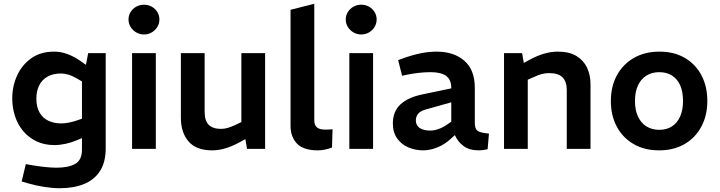

<svg xmlns="http://www.w3.org/2000/svg" viewBox="-20 -790 3819 1019"><path d="M297 209Q260 209 215 202Q170 195 129 183L95 173L117 81L151 87Q181 92 216 96Q251 100 280 100Q344 100 379.5 79.5Q415 59 415 4V-57L386 -45Q358 -33 327 -26.5Q296 -20 269 -20Q215 -20 173.5 -40Q132 -60 103 -94.5Q74 -129 59.5 -174Q45 -219 45 -268Q45 -332 70.5 -388.5Q96 -445 145.5 -480.5Q195 -516 268 -516Q303 -516 338 -503Q373 -490 406 -467L436 -446L448 -508H541V-3Q541 71 510.5 118Q480 165 425 187Q370 209 297 209ZM173 -267Q173 -223 189.5 -193.5Q206 -164 236 -149.5Q266 -135 305 -135Q324 -135 344 -139Q364 -143 383 -149L415 -160V-358L387 -374Q363 -388 342.5 -394Q322 -400 304 -400Q262 -400 232.5 -383.5Q203 -367 188 -337Q173 -307 173 -267Z M681 0V-508H807V0ZM744 -607Q722 -607 703 -618Q684 -629 673 -647Q662 -665 662 -687Q662 -708 673 -726Q684 -744 703 -754.5Q722 -765 744 -765Q767 -765 785.5 -754.5Q804 -744 815 -726Q826 -708 826 -687Q826 -665 815 -647Q804 -629 785.5 -618Q767 -607 744 -607Z M1106 8Q1021 8 980.5 -39.5Q940 -87 940 -165V-508H1066V-196Q1066 -149 1088 -127.5Q1110 -106 1153 -106Q1172 -106 1189.5 -111.5Q1207 -117 1225 -125L1261 -142V-508H1387V0H1291L1277 -83L1303 -63L1248 -33Q1211 -13 1175.5 -2.5Q1140 8 1106 8Z M1668 8Q1590 8 1556 -28Q1522 -64 1522 -122V-738L1648 -770V-150Q1648 -127 1661.5 -114.5Q1675 -102 1707 -102Q1715 -102 1725 -102.5Q1735 -103 1745 -104L1742 -7Q1724 0 1704.5 4Q1685 8 1668 8Z M1834 0V-508H1960V0ZM1897 -607Q1875 -607 1856 -618Q1837 -629 1826 -647Q1815 -665 1815 -687Q1815 -708 1826 -726Q1837 -744 1856 -754.5Q1875 -765 1897 -765Q1920 -765 1938.5 -754.5Q1957 -744 1968 -726Q1979 -708 1979 -687Q1979 -665 1968 -647Q1957 -629 1938.5 -618Q1920 -607 1897 -607Z M2226 8Q2185 8 2148 -7.5Q2111 -23 2088 -55Q2065 -87 2065 -135Q2065 -199 2106 -236.5Q2147 -274 2222 -289L2375 -321V-323Q2375 -367 2348 -387Q2321 -407 2265 -407Q2233 -407 2199.5 -403Q2166 -399 2137 -393L2114 -388L2093 -471L2118 -480Q2168 -498 2211.5 -507Q2255 -516 2298 -516Q2388 -516 2444 -468Q2500 -420 2500 -323V-137Q2500 -106 2514.5 -95.5Q2529 -85 2575 -81L2568 2Q2555 5 2543 6.5Q2531 8 2522 8Q2470 8 2439.5 -15.5Q2409 -39 2394 -73L2371 -52Q2338 -22 2299.5 -7Q2261 8 2226 8ZM2264 -97Q2284 -97 2307 -105Q2330 -113 2353 -129L2375 -144V-247L2240 -209Q2211 -201 2199 -186Q2187 -171 2187 -151Q2187 -125 2207 -111Q2227 -97 2264 -97Z M2655 0V-508H2751L2760 -456L2793 -474Q2830 -494 2867 -505Q2904 -516 2940 -516Q3001 -516 3039 -493Q3077 -470 3095.5 -431Q3114 -392 3114 -343V0H2988V-312Q2988 -356 2966 -379Q2944 -402 2894 -402Q2873 -402 2853.5 -396.5Q2834 -391 2813 -381L2781 -367V0Z M3478 8Q3400 8 3342.5 -25.5Q3285 -59 3253.5 -118Q3222 -177 3222 -254Q3222 -332 3254.5 -391Q3287 -450 3345 -483Q3403 -516 3480 -516Q3558 -516 3615 -482.5Q3672 -449 3703 -390Q3734 -331 3734 -254Q3734 -177 3702 -117.5Q3670 -58 3612.5 -25Q3555 8 3478 8ZM3479 -101Q3518 -101 3546 -119Q3574 -137 3589.5 -171.5Q3605 -206 3605 -254Q3605 -303 3590 -337Q3575 -371 3546.5 -389Q3518 -407 3479 -407Q3440 -407 3411 -389Q3382 -371 3366 -337Q3350 -303 3350 -254Q3350 -206 3366 -171.5Q3382 -137 3411 -119Q3440 -101 3479 -101Z"/></svg>

Font: REM Medium Medium
Style: Regular
Weight: 500
Version: Version 1.005;gftools[0.9.28]